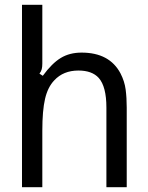

<svg xmlns="http://www.w3.org/2000/svg" viewBox="-20 -783 617 803"><path d="M72 0V-763H157V-517Q157 -503 154.5 -493.5Q152 -484 145 -475L159 -466Q197 -518 234 -540.5Q271 -563 321 -563Q438 -563 484 -476Q501 -443 505.5 -408.5Q510 -374 510 -333V0H425V-333Q425 -421 393 -457Q365 -488 308 -488Q245 -488 207 -447Q180 -419 168.5 -370Q157 -321 157 -236V0Z"/></svg>

Font: Open Sauce Sans
Style: Regular
Weight: 400
Designer: Alfredo Marco Pradil
Foundry: Creative Sauce Fz LLC
Version: Version 1.477